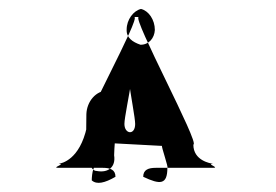

<svg xmlns="http://www.w3.org/2000/svg" viewBox="-20 -741 616 429"><path d="M110 -366C94 -366 128 -375 111 -375C118 -376 158 -384 174 -457C158 -457 296 -703 280 -703H290C274 -703 428 -418 412 -418C412 -382 450 -376 456 -375C440 -375 472 -366 456 -366H328C312 -366 300 -362 300 -346C338 -328 354 -328 354 -366C357 -366 340 -414 342 -415L211 -422L189 -364C186 -357 185 -344 185 -338C196 -328 214 -332 238 -346C238 -362 226 -366 210 -366ZM173 -486C174 -514 194 -539 222 -539C250 -539 235 -421 235 -394C239 -368 222 -354 196 -359C168 -359 173 -458 173 -486ZM258 -464C258 -441 282 -438 282 -464C282 -490 245 -650 272 -650C298 -650 258 -491 258 -464ZM263 -675C262 -657 276 -647 294 -641C313 -641 325 -656 326 -674C326 -697 312 -717 295 -721C278 -717 263 -697 263 -675Z"/></svg>

Font: Zinc
Style: Regular
Weight: 400
Version: Version 1